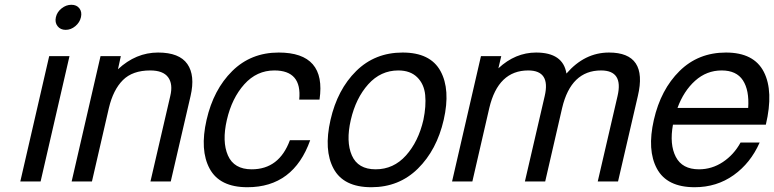

<svg xmlns="http://www.w3.org/2000/svg" viewBox="-20 -760 3242 804"><path d="M65 0 186 -525H271L150 0ZM221 -650.5Q209 -666 214 -688Q219 -710 238 -725Q257 -740 279 -740Q301 -740 312.5 -725Q324 -710 319 -688Q314 -666 295.5 -650.5Q277 -635 255 -635Q233 -635 221 -650.5Z M280 0 401 -525H486L474 -470Q549 -540 642 -540Q731 -540 764.5 -492Q798 -444 778 -358L695 0H610L693 -358Q705 -408 684 -436.5Q663 -465 609 -465Q535 -465 494.5 -424.5Q454 -384 436 -308L365 0Z M1129 -465Q1055 -465 1003 -407Q951 -349 930 -258Q909 -167 934.5 -109Q960 -51 1034 -51Q1149 -51 1194 -173H1279Q1209 24 1016 24Q900 24 858 -53.5Q816 -131 845 -258Q874 -385 952.5 -462.5Q1031 -540 1147 -540Q1347 -540 1318 -343H1233Q1245 -465 1129 -465Z M1838 -258Q1809 -132 1730 -54Q1651 24 1535 24Q1419 24 1377 -53.5Q1335 -131 1364 -258Q1393 -385 1471.5 -462.5Q1550 -540 1666 -540Q1782 -540 1824.5 -462.5Q1867 -385 1838 -258ZM1553 -51Q1628 -51 1680 -109Q1732 -167 1753 -258Q1765 -316 1760.5 -362Q1756 -408 1727 -436.5Q1698 -465 1648 -465Q1574 -465 1522 -407Q1470 -349 1449 -258Q1428 -167 1453.5 -109Q1479 -51 1553 -51Z M1873 0 1994 -525H2079L2067 -474Q2138 -540 2225 -540Q2338 -540 2352 -452Q2428 -540 2530 -540Q2694 -540 2651 -358L2568 0H2483L2566 -358Q2591 -465 2497 -465Q2371 -465 2334 -308L2263 0H2178L2261 -358Q2286 -465 2192 -465Q2066 -465 2029 -308L1958 0Z M2889 24Q2773 24 2731 -53.5Q2689 -131 2718 -258Q2747 -385 2825.5 -462.5Q2904 -540 3020 -540Q3137 -540 3178.5 -459Q3220 -378 3187 -238H3102H2798Q2783 -155 2810 -103Q2837 -51 2907 -51Q2961 -51 3007 -81.5Q3053 -112 3081 -163H3161Q3123 -77 3052 -26.5Q2981 24 2889 24ZM3002 -465Q2939 -465 2891 -422Q2843 -379 2817 -308H3113Q3118 -382 3091 -423.5Q3064 -465 3002 -465Z"/></svg>

Font: Miedinger
Style: Italic
Weight: 400
Italic angle: -13°
Version: Version 001.000